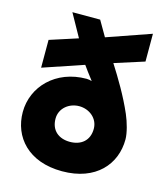

<svg xmlns="http://www.w3.org/2000/svg" viewBox="-112 -818 794 921"><g transform="rotate(15 285.0 -358.0)"><path d="M282 -306C332 -306 377 -271 377 -219C377 -160 337 -129 282 -129C227 -129 187 -160 187 -219C187 -271 232 -306 282 -306ZM27 -209C27 -86 114 17 282 17C450 17 537 -86 537 -209C537 -241 523 -291 507 -328C472 -409 426 -485 386 -548L533 -595V-733L315 -657L271 -733H133L196 -620L57 -575V-437L258 -505L279 -476L308 -438C302 -440 287 -442 282 -442C129 -442 27 -335 27 -209Z"/></g></svg>

Font: Kreadon Extra Bold
Style: Regular
Weight: 800
Designer: kohakuno
Foundry: StudioGnu
Version: Version 1.000;Glyphs 3.1.2 (3151)